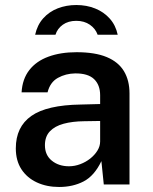

<svg xmlns="http://www.w3.org/2000/svg" viewBox="-20 -735 610 765"><path d="M215.5 10Q166 10 126.8 -8.2Q87.5 -26.5 65.2 -60.8Q43 -95 43 -144Q43 -229.5 104.8 -273Q166.5 -316.5 302 -318.5L379 -320.5V-355.5Q379 -396.5 354.8 -419.8Q330.5 -443 279.5 -442.5Q242 -442 210.8 -424.8Q179.5 -407.5 169.5 -367H66Q69 -420 96.8 -455.8Q124.5 -491.5 173 -509.2Q221.5 -527 285 -527Q359 -527 405.5 -507.5Q452 -488 474 -451.2Q496 -414.5 496 -362.5V0H393.5L384 -93Q356 -34.5 313.2 -12.2Q270.5 10 215.5 10ZM255 -72.5Q277.5 -72.5 299.5 -80.8Q321.5 -89 339.5 -103.2Q357.5 -117.5 368.2 -135Q379 -152.5 379 -171.5V-253L315.5 -252Q268.5 -251.5 233.5 -242Q198.5 -232.5 178.8 -211.8Q159 -191 159 -156.5Q159 -117 186.5 -94.8Q214 -72.5 255 -72.5ZM449 -596.5Q441 -634.5 417.2 -661Q393.5 -687.5 359.2 -701.2Q325 -715 284 -715Q244.5 -715 210.2 -701.8Q176 -688.5 152.2 -662Q128.5 -635.5 120 -596.5H201Q208.5 -621 230.2 -636.5Q252 -652 284 -652Q315.5 -652 338 -636.5Q360.5 -621 369 -596.5Z"/></svg>

Font: Public Sans SemiBold
Style: Regular
Weight: 600
Designer: The Public Sans Project Authors: Dan O. Williams and USWDS (Libre Franklin designed by Pablo Impallari and Rodrigo Fuenz
Version: Version 1.007